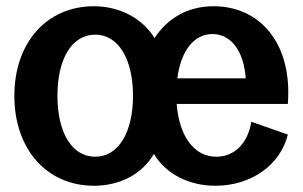

<svg xmlns="http://www.w3.org/2000/svg" viewBox="-20 -580 971 615"><path d="M281 15C364 15 435 -22 473 -87C511 -23 585 15 670 15C784 15 878 -51 902 -149L785 -190C774 -121 731 -78 673 -78C602 -78 554 -143 546 -247H902C917 -441 813 -560 664 -560C581 -560 516 -521 475 -458C437 -521 363 -560 281 -560C130 -560 26 -444 26 -273C26 -102 130 15 281 15ZM285 -78C211 -78 164 -154 164 -273C164 -393 211 -469 285 -469C358 -469 406 -393 406 -273C406 -154 358 -78 285 -78ZM548 -329C559 -416 601 -471 660 -471C720 -471 761 -417 767 -329Z"/></svg>

Font: Ronzino
Style: Bold
Weight: 700
Designer: Nunzio Mazzaferro
Foundry: Collletttivo
Version: Version 1.000;Glyphs 3.3 (3337)